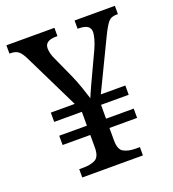

<svg xmlns="http://www.w3.org/2000/svg" viewBox="-131 -814 821 913"><g transform="rotate(-20 279.5 -357.0)"><path d="M129 0V-42H152Q185 -42 209 -53.5Q233 -65 234 -109V-177H94V-224H234V-294H94V-341H215L79 -619Q65 -648 51 -660Q37 -672 8 -672H5V-714H248V-672H241Q184 -672 184 -633Q184 -607 200 -574L248 -468Q262 -437 275 -399Q288 -361 294 -341Q297 -348 303.5 -363.5Q310 -379 318.5 -397Q327 -415 333 -428L390 -550Q402 -576 408 -598.5Q414 -621 414 -632Q414 -652 400 -662Q386 -672 353 -672H350V-714H554V-672H545Q520 -672 506 -656.5Q492 -641 469 -594L347 -341H471V-294H331V-224H471V-177H331V-114Q331 -67 355 -54.5Q379 -42 413 -42H436V0Z"/></g></svg>

Font: Noto Serif Ahom
Style: Regular
Weight: 400
Designer: Monotype Design Team
Foundry: Monotype Imaging Inc.
Version: Version 2.007; ttfautohint (v1.8.4.7-5d5b)